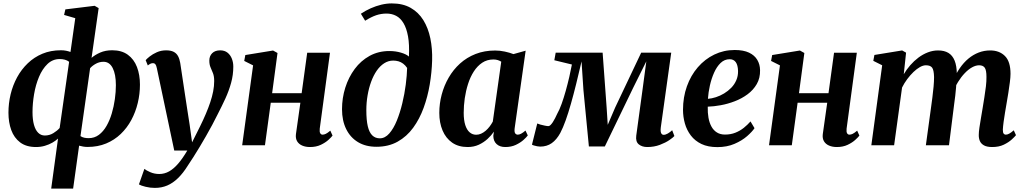

<svg xmlns="http://www.w3.org/2000/svg" viewBox="-20 -851 6005 1125"><path d="M280 254 320 -39Q306.5 -26.5 287 -15.2Q267.5 -4 243.2 3.2Q219 10.5 191 10.5Q134 10.5 98.2 -16.5Q62.5 -43.5 46 -88.8Q29.5 -134 29.5 -190.5Q29.5 -245.5 42.2 -298.5Q55 -351.5 80.2 -398Q105.5 -444.5 142.8 -480.2Q180 -516 228.5 -536.2Q277 -556.5 337 -556.5Q353 -556.5 367 -553.8Q381 -551 393 -546.5L421 -744.5L355.5 -763.5L363 -796L534.5 -817L558 -803.5L516.5 -512Q537 -530 567.5 -543.2Q598 -556.5 637.5 -556.5Q693 -556.5 729 -530.2Q765 -504 782.5 -458.5Q800 -413 800 -355Q800 -300.5 787.2 -247.5Q774.5 -194.5 749.5 -148Q724.5 -101.5 687.5 -66Q650.5 -30.5 601.8 -10.2Q553 10 493 10Q480 10 467.2 7.8Q454.5 5.5 443.5 2.5L408.5 254ZM329.5 -101 385 -489Q374 -497.5 360 -501.2Q346 -505 330 -505Q288.5 -505 258.2 -476Q228 -447 208.5 -400.5Q189 -354 179.8 -299.5Q170.5 -245 170.5 -194Q170.5 -150.5 179 -119.8Q187.5 -89 203.8 -73Q220 -57 242.5 -57Q270 -57 292.5 -70.8Q315 -84.5 329.5 -101ZM508 -451.5 451.5 -53.5Q462 -46.5 474 -44Q486 -41.5 499.5 -41.5Q533.5 -41.5 559.5 -61Q585.5 -80.5 604.2 -113.2Q623 -146 635 -186.5Q647 -227 653 -270Q659 -313 659 -352Q659 -416 640.2 -452.5Q621.5 -489 586.5 -489Q563 -489 542.5 -478Q522 -467 508 -451.5Z M899 -451.5Q895.5 -468.5 890.2 -474.8Q885 -481 877 -481Q869 -481 862 -477.8Q855 -474.5 846 -467.5L833.5 -498.5Q840 -506.5 857.2 -520.2Q874.5 -534 899.2 -545Q924 -556 953 -556Q980.5 -556 997.2 -547.5Q1014 -539 1023 -522.5Q1032 -506 1036 -482.5Q1042.5 -440 1049.2 -394.8Q1056 -349.5 1063 -303.2Q1070 -257 1077 -211.2Q1084 -165.5 1091 -121.5L1105.5 -17L1152.5 -111Q1171 -148.5 1186 -183.8Q1201 -219 1212 -251.8Q1223 -284.5 1229 -315.5Q1235 -346.5 1235 -376Q1235 -404 1228 -421.8Q1221 -439.5 1213.8 -456Q1206.5 -472.5 1206.5 -496Q1206.5 -522.5 1223.2 -539.2Q1240 -556 1270 -556Q1296 -556 1313 -542.5Q1330 -529 1338.5 -507.2Q1347 -485.5 1347 -461Q1347 -412 1334.2 -365.8Q1321.5 -319.5 1300.8 -274.2Q1280 -229 1256 -182.5Q1241 -152 1223.5 -119.2Q1206 -86.5 1187.2 -53.8Q1168.5 -21 1149.8 10Q1131 41 1113.5 68.8Q1096 96.5 1081 118.5Q1053 163.5 1023.2 192.5Q993.5 221.5 960.2 235.8Q927 250 887 250Q860.5 250 833.5 243.5Q806.5 237 794 229.5L826 138.5Q836.5 147.5 860.8 158Q885 168.5 913 168.5Q944 168.5 971 153.2Q998 138 1024.2 107.5Q1050.5 77 1077.5 31H1001Z M1853.5 -97Q1851.5 -78 1856.5 -70Q1861.5 -62 1870 -62Q1879 -62 1889 -66.8Q1899 -71.5 1915.5 -85.5L1928.5 -56.5Q1922 -47.5 1904.5 -31.5Q1887 -15.5 1859.8 -2.5Q1832.5 10.5 1796.5 10.5Q1770.5 10.5 1750.8 2Q1731 -6.5 1721 -23.2Q1711 -40 1714 -65L1740 -249H1566.5L1532.5 0H1399L1463 -468L1411 -494L1417.5 -528.5L1580 -555L1606 -540.5L1574.5 -305H1747.5L1780 -542H1913.5Z M2185.5 9Q2123 9 2078 -18Q2033 -45 2008.5 -94.5Q1984 -144 1984 -211Q1984 -276.5 2003.2 -337.5Q2022.5 -398.5 2058.5 -447Q2094.5 -495.5 2146 -523.8Q2197.5 -552 2261.5 -552Q2298 -552 2329.8 -542.5Q2361.5 -533 2376 -519.5Q2379.5 -589.5 2370.8 -637.8Q2362 -686 2344.2 -715.5Q2326.5 -745 2301.2 -758.2Q2276 -771.5 2245 -771.5Q2213.5 -771.5 2184.5 -761.8Q2155.5 -752 2119.5 -729.5L2094.5 -770.5Q2122 -789 2152.5 -802.5Q2183 -816 2214.2 -823.5Q2245.5 -831 2275.5 -831Q2340.5 -831 2386.2 -805Q2432 -779 2460.5 -733Q2489 -687 2501.5 -626.5Q2514 -566 2512 -496.5Q2510 -427.5 2498 -356Q2486 -284.5 2462.2 -219.2Q2438.5 -154 2401 -102.5Q2363.5 -51 2310 -21Q2256.5 9 2185.5 9ZM2205.5 -40.5Q2236 -40.5 2261 -69Q2286 -97.5 2305 -144Q2324 -190.5 2337.2 -245.8Q2350.5 -301 2357.5 -355.5Q2364.5 -410 2365.5 -453Q2355 -468.5 2342.2 -478Q2329.5 -487.5 2314.8 -491.8Q2300 -496 2284 -496Q2255.5 -496 2231 -480.2Q2206.5 -464.5 2187.2 -436.5Q2168 -408.5 2154.5 -371.5Q2141 -334.5 2133.8 -292.2Q2126.5 -250 2126.5 -205.5Q2126.5 -147.5 2135 -111.2Q2143.5 -75 2161.2 -57.8Q2179 -40.5 2205.5 -40.5Z M2995.5 -99Q2993 -78 2998.5 -70Q3004 -62 3014 -62Q3022.5 -62 3033.2 -67.5Q3044 -73 3059 -86L3072.5 -57.5Q3065.5 -47.5 3047.5 -31.2Q3029.5 -15 3002.5 -2.2Q2975.5 10.5 2941 10.5Q2908.5 10.5 2889.8 -6.8Q2871 -24 2870.5 -55L2874 -79.5Q2859 -57.5 2836.8 -37Q2814.5 -16.5 2785.5 -3Q2756.5 10.5 2720 10.5Q2666 10.5 2629 -15.5Q2592 -41.5 2573 -86.8Q2554 -132 2554 -189.5Q2554 -243.5 2568 -296.5Q2582 -349.5 2609 -396.2Q2636 -443 2675.5 -478.8Q2715 -514.5 2766.8 -534.8Q2818.5 -555 2881.5 -555Q2909 -555 2938 -548.8Q2967 -542.5 2988.5 -534L3060 -554ZM2917 -489.5Q2908 -495.5 2896.5 -499Q2885 -502.5 2871 -502.5Q2834 -502.5 2805.5 -483.5Q2777 -464.5 2756.2 -432.2Q2735.5 -400 2722.5 -359.2Q2709.5 -318.5 2703.2 -275Q2697 -231.5 2697 -190Q2697 -147 2706.2 -118.2Q2715.5 -89.5 2732 -75.5Q2748.5 -61.5 2770 -61.5Q2785 -61.5 2799 -67.8Q2813 -74 2825.8 -85Q2838.5 -96 2849 -109.8Q2859.5 -123.5 2867.5 -138.5Z M3772.5 10.5Q3742 10.5 3722.8 -5.2Q3703.5 -21 3708 -56L3745.5 -330.5L3767 -491.5L3689.5 -335.5L3524 7H3430.5L3398.5 -324L3387.5 -491Q3371.5 -422 3356 -359.2Q3340.5 -296.5 3325.2 -242.8Q3310 -189 3294.5 -145.8Q3279 -102.5 3263 -72Q3241.5 -32.5 3212.8 -12.2Q3184 8 3145 8Q3137.5 8 3127 6Q3116.5 4 3107.8 1.2Q3099 -1.5 3097 -3.5L3128 -127.5Q3132.5 -125 3145.5 -121.2Q3158.5 -117.5 3172.5 -114.8Q3186.5 -112 3193 -112Q3199 -112 3205.5 -118.2Q3212 -124.5 3219 -135Q3226 -145.5 3232.5 -158.5Q3239 -171.5 3245 -184.5Q3258 -207 3270.8 -242.5Q3283.5 -278 3295 -319.2Q3306.5 -360.5 3315.8 -400.8Q3325 -441 3331 -473L3228 -498L3236 -542.5H3511L3534.5 -221L3541 -119.5L3584.5 -221L3737 -542.5H3913L3852 -105.5Q3850 -91 3851.2 -81Q3852.5 -71 3857 -66Q3861.5 -61 3868 -61Q3880 -61 3893.5 -69Q3907 -77 3918.5 -88L3931.5 -54Q3925 -46 3902.5 -30.5Q3880 -15 3846.2 -2.2Q3812.5 10.5 3772.5 10.5Z M4401 -100Q4387.5 -79.5 4357.5 -53.2Q4327.5 -27 4283.5 -8Q4239.5 11 4183 11Q4128.5 11 4090.2 -7.2Q4052 -25.5 4028 -57Q4004 -88.5 3993 -127.5Q3982 -166.5 3982 -207.5Q3982 -281.5 4004.8 -345.2Q4027.5 -409 4068.8 -456.8Q4110 -504.5 4165.2 -531.2Q4220.5 -558 4285 -558Q4336.5 -558 4369 -542.5Q4401.5 -527 4417.2 -500.2Q4433 -473.5 4433.5 -440Q4434.5 -393.5 4414.2 -358.5Q4394 -323.5 4360.2 -298.5Q4326.5 -273.5 4285.5 -257.8Q4244.5 -242 4203.2 -234.5Q4162 -227 4127 -226Q4126 -191 4131.2 -161.2Q4136.5 -131.5 4148.8 -109.2Q4161 -87 4180.8 -74.8Q4200.5 -62.5 4228 -62.5Q4261.5 -62.5 4289 -73.5Q4316.5 -84.5 4338.5 -102.2Q4360.5 -120 4377.5 -139.5ZM4255.5 -504Q4225 -504 4202.2 -482Q4179.5 -460 4164 -425Q4148.5 -390 4139.5 -349.8Q4130.5 -309.5 4128 -272Q4150 -273.5 4174.8 -281.5Q4199.5 -289.5 4222.8 -303.5Q4246 -317.5 4264.8 -336.8Q4283.5 -356 4294.2 -380.8Q4305 -405.5 4304.5 -435Q4303.5 -470 4291 -487Q4278.5 -504 4255.5 -504Z M4940.5 -97Q4938.5 -78 4943.5 -70Q4948.5 -62 4957 -62Q4966 -62 4976 -66.8Q4986 -71.5 5002.5 -85.5L5015.5 -56.5Q5009 -47.5 4991.5 -31.5Q4974 -15.5 4946.8 -2.5Q4919.5 10.5 4883.5 10.5Q4857.5 10.5 4837.8 2Q4818 -6.5 4808 -23.2Q4798 -40 4801 -65L4827 -249H4653.5L4619.5 0H4486L4550 -468L4498 -494L4504.5 -528.5L4667 -555L4693 -540.5L4661.5 -305H4834.5L4867 -542H5000.5Z M5289 -542.5 5275.5 -416Q5291.5 -443.5 5313.5 -468.8Q5335.5 -494 5361.5 -513.5Q5387.5 -533 5416.8 -544.2Q5446 -555.5 5476.5 -555.5Q5513 -555.5 5537 -541Q5561 -526.5 5573.5 -495.8Q5586 -465 5586.5 -416.5Q5586.5 -409 5586 -400Q5585.5 -391 5584.5 -381Q5583.5 -371 5582 -361L5564 -377.5Q5581 -418.5 5603.8 -451.5Q5626.5 -484.5 5654.5 -507.8Q5682.5 -531 5714.5 -543.2Q5746.5 -555.5 5782 -555.5Q5835.5 -555.5 5868.2 -523Q5901 -490.5 5901 -418.5Q5901 -399.5 5897.2 -369.5Q5893.5 -339.5 5888.2 -306.5Q5883 -273.5 5878 -245.5Q5873.5 -220 5868.8 -191.5Q5864 -163 5860.5 -136.8Q5857 -110.5 5856 -91.5Q5856 -74 5860.8 -68Q5865.5 -62 5873 -62Q5882.5 -62 5893.2 -67.8Q5904 -73.5 5920 -87.5L5933 -59Q5926 -50 5908 -33.5Q5890 -17 5861.5 -3.2Q5833 10.5 5793.5 10.5Q5763 10.5 5745.5 0.8Q5728 -9 5721.2 -25.2Q5714.5 -41.5 5715 -61Q5715 -77 5718.8 -103.5Q5722.5 -130 5728 -160.5Q5733.5 -191 5738 -220Q5742.5 -248.5 5747.8 -280.8Q5753 -313 5756.8 -344.5Q5760.5 -376 5760 -401Q5760 -440 5750 -454.2Q5740 -468.5 5717 -468.5Q5697.5 -468.5 5675.8 -456.5Q5654 -444.5 5632.8 -422.2Q5611.5 -400 5593.2 -370.2Q5575 -340.5 5563 -305.5L5585 -384.5Q5584 -363 5582 -338.8Q5580 -314.5 5577.2 -290Q5574.5 -265.5 5571 -242.5L5540.5 0H5405L5435 -219Q5439 -248 5443.2 -280.2Q5447.5 -312.5 5450.2 -343.5Q5453 -374.5 5453 -399.5Q5452 -441 5441.5 -454.8Q5431 -468.5 5405 -468.5Q5389 -468.5 5370.2 -458Q5351.5 -447.5 5332.2 -429Q5313 -410.5 5295.5 -387Q5278 -363.5 5265.5 -338L5219 0H5085.5L5149 -468.5L5097 -494.5L5103.5 -529L5266 -555.5Z"/></svg>

Font: Merriweather 48pt
Style: Bold Italic
Weight: 700
Italic angle: -7.8°
Version: Version 2.101